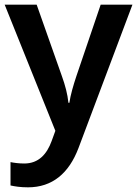

<svg xmlns="http://www.w3.org/2000/svg" viewBox="-20 -562 587 822"><path d="M0 -542 217 -2 201 42C181 97 146 138 84 138C61 138 39 135 25 132V232C43 236 67 240 100 240C204 240 275 180 316 72L547 -542H411L307 -236C294 -197 282 -156 277 -122H273C269 -160 259 -197 245 -236L137 -542Z"/></svg>

Font: Noto Sans Bamum SemiBold
Style: Regular
Weight: 600
Designer: Monotype Design Team
Foundry: Monotype Imaging Inc.
Version: Version 2.002